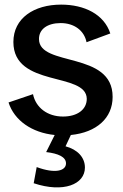

<svg xmlns="http://www.w3.org/2000/svg" viewBox="-20 -573 534 832"><path d="M139 151 126 221C255 264 348 226 348 153C348 109 316 75 264 61L287 12C398 1 468 -61 468 -153C469 -353 150 -282 149 -403C148 -446 185 -473 243 -473C301 -473 345 -441 355 -390L458 -428C431 -511 346 -553 245 -553C127 -553 38 -494 38 -391C38 -192 354 -263 356 -145C356 -99 316 -68 253 -68C185 -68 135 -107 123 -165L17 -129C42 -51 118 2 217 12L180 86C232 92 266 107 266 135C266 167 220 181 139 151Z"/></svg>

Font: Ronzino Medium
Style: Regular
Weight: 500
Designer: Nunzio Mazzaferro
Foundry: Collletttivo
Version: Version 1.000;Glyphs 3.3 (3337)